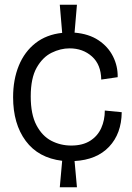

<svg xmlns="http://www.w3.org/2000/svg" viewBox="-20 -725 553 806"><path d="M231 61 241 -50Q141 -62 88 -133.5Q35 -205 35 -317Q35 -391 59 -449.5Q83 -508 129 -544Q175 -580 241 -587L231 -705H303L293 -588Q353 -583 393.5 -556Q434 -529 454.5 -488Q475 -447 474 -401L405 -391Q404 -454 366 -488Q328 -522 272 -522Q234 -522 196.5 -503.5Q159 -485 134 -441Q109 -397 109 -320Q109 -245 133 -199.5Q157 -154 195.5 -134Q234 -114 279 -114Q327 -114 358.5 -134Q390 -154 405 -187.5Q420 -221 420 -261L491 -254Q490 -164 438 -109Q386 -54 293 -49L303 61Z"/></svg>

Font: Bricolage Grotesque 96pt Light
Style: Regular
Weight: 300
Designer: Mathieu Triay
Foundry: Atelier Triay
Version: Version 1.001; ttfautohint (v1.8.4.7-5d5b);gftools[0.9.33.de